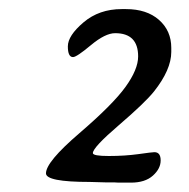

<svg xmlns="http://www.w3.org/2000/svg" viewBox="-20 -715 410 416"><path d="M279.3 -592.8Q279.3 -643.1 229.5 -643.1Q208 -643.1 177 -617.2Q146 -591.3 138.2 -591.3Q127 -591.3 127 -614.5Q127 -637.7 160.9 -666.5Q194.8 -695.3 243.7 -695.3H252.9Q297.9 -695.3 324.5 -671.9Q351.1 -648.4 351.1 -611.3V-602.5Q351.1 -564 313.5 -516.6Q293.9 -492.2 237.5 -443.8Q181.2 -395.5 181.2 -383.3Q181.2 -377 215.8 -377Q250.5 -377 280 -381.1Q309.6 -385.3 314.5 -385.3Q328.1 -385.3 328.1 -367.4Q328.1 -349.6 311.3 -334.5Q294.4 -319.3 263.7 -319.3H236.8L228 -319.8H210L174.3 -320.8Q79.6 -320.8 79.6 -339.4Q79.6 -364.3 151.9 -426.3Q224.1 -488.3 251.7 -526.4Q279.3 -564.5 279.3 -592.8Z"/></svg>

Font: Averia Libre
Style: Italic
Weight: 400
Italic angle: -7.90001°
Version: Version 1.002